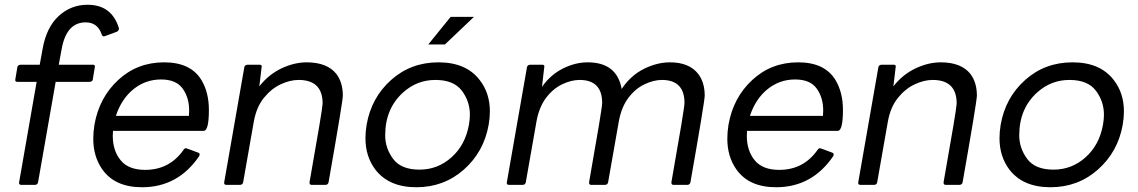

<svg xmlns="http://www.w3.org/2000/svg" viewBox="-20 -777 4785 807"><path d="M128 0H69Q60 0 60 -9L134 -433H53Q44 -433 44 -441L53 -495Q55 -504 66 -505H147L159 -571Q175 -662 226.5 -709.5Q278 -757 348 -757Q450 -757 480 -658Q480 -649 472 -644Q419 -624 417 -624Q411 -624 408 -631Q391 -683 340 -683Q259 -683 239 -570L227 -505H370Q379 -505 379 -498L370 -443Q369 -434 357 -433H214L140 -11Q138 -1 128 0Z M577 10Q463 10 410 -65Q372 -119 372 -194Q372 -222 377 -253Q397 -367 477 -441Q557 -515 670 -515Q782 -515 827 -440Q858 -388 858 -315Q858 -229 837 -227H455L454 -206Q454 -144 487 -103.5Q520 -63 590 -63Q693 -63 752 -148Q756 -154 762 -154Q764 -154 814 -135Q819 -133 819 -129L818 -122Q729 10 577 10ZM774 -290 775 -313Q775 -367 747.5 -405Q720 -443 657 -443Q592 -443 541.5 -402.5Q491 -362 467 -290Z M1349 0H1290Q1281 0 1281 -9V-11Q1336 -321 1336 -342Q1336 -441 1235 -441Q1199 -441 1159.5 -422.5Q1120 -404 1089 -365.5Q1058 -327 1047 -267L1002 -11Q1000 -1 990 0H931Q922 0 922 -9L1007 -495Q1009 -504 1020 -505H1071Q1080 -505 1080 -498L1070 -414Q1109 -464 1163 -489.5Q1217 -515 1269 -515Q1355 -515 1394 -466Q1421 -430 1421 -375Q1421 -352 1361 -11Q1359 -1 1349 0Z M1743 -64Q1820 -64 1878 -116Q1936 -168 1951 -253Q1955 -275 1955 -295Q1955 -351 1921 -396Q1887 -441 1810 -441Q1733 -441 1675 -389Q1599 -321 1599 -208Q1599 -154 1632.5 -109Q1666 -64 1743 -64ZM1730 10Q1614 10 1557 -65Q1516 -120 1516 -196Q1516 -223 1521 -253Q1541 -367 1624 -441Q1707 -515 1823 -515Q1939 -515 1996 -441Q2039 -386 2039 -309Q2039 -282 2034 -253Q2014 -139 1930 -64.5Q1846 10 1730 10ZM1850 -590H1780L1874 -706H1972Z M2870 0H2811Q2802 0 2802 -9V-11Q2857 -322 2857 -344Q2857 -441 2762 -441Q2727 -441 2688.5 -422.5Q2650 -404 2621 -365.5Q2592 -327 2581 -267L2536 -11Q2534 -1 2524 0H2465Q2456 0 2456 -9V-11Q2511 -322 2511 -344Q2511 -441 2416 -441Q2381 -441 2342.5 -422.5Q2304 -404 2275 -365.5Q2246 -327 2235 -267L2190 -11Q2188 -1 2178 0H2119Q2110 0 2110 -9L2195 -495Q2197 -504 2208 -505H2259Q2268 -505 2268 -498L2258 -412Q2294 -463 2346 -489Q2398 -515 2450 -515Q2573 -515 2593 -403Q2630 -459 2685.5 -487Q2741 -515 2796 -515Q2877 -515 2915 -466Q2942 -430 2942 -375Q2942 -352 2882 -11Q2880 -1 2870 0Z M3242 10Q3128 10 3075 -65Q3037 -119 3037 -194Q3037 -222 3042 -253Q3062 -367 3142 -441Q3222 -515 3335 -515Q3447 -515 3492 -440Q3523 -388 3523 -315Q3523 -229 3502 -227H3120L3119 -206Q3119 -144 3152 -103.5Q3185 -63 3255 -63Q3358 -63 3417 -148Q3421 -154 3427 -154Q3429 -154 3479 -135Q3484 -133 3484 -129L3483 -122Q3394 10 3242 10ZM3439 -290 3440 -313Q3440 -367 3412.5 -405Q3385 -443 3322 -443Q3257 -443 3206.5 -402.5Q3156 -362 3132 -290Z M4014 0H3955Q3946 0 3946 -9V-11Q4001 -321 4001 -342Q4001 -441 3900 -441Q3864 -441 3824.5 -422.5Q3785 -404 3754 -365.5Q3723 -327 3712 -267L3667 -11Q3665 -1 3655 0H3596Q3587 0 3587 -9L3672 -495Q3674 -504 3685 -505H3736Q3745 -505 3745 -498L3735 -414Q3774 -464 3828 -489.5Q3882 -515 3934 -515Q4020 -515 4059 -466Q4086 -430 4086 -375Q4086 -352 4026 -11Q4024 -1 4014 0Z M4395 10Q4279 10 4222 -65Q4181 -120 4181 -196Q4181 -223 4186 -253Q4206 -367 4289 -441Q4372 -515 4488 -515Q4604 -515 4661 -441Q4704 -386 4704 -309Q4704 -282 4699 -253Q4679 -139 4595 -64.5Q4511 10 4395 10ZM4408 -64Q4485 -64 4543 -116Q4601 -168 4616 -253Q4620 -275 4620 -295Q4620 -351 4586 -396Q4552 -441 4475 -441Q4398 -441 4340 -389Q4264 -321 4264 -208Q4264 -154 4297.5 -109Q4331 -64 4408 -64Z"/></svg>

Font: YamahaIndonesia935. App
Style: Italic
Weight: 400
Italic angle: -10°
Designer: Dalton Maag Ltd
Foundry: Dalton Maag Ltd
Version: Version 1.002; January 01, 2024; Regular/Italic